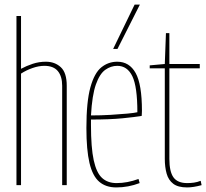

<svg xmlns="http://www.w3.org/2000/svg" viewBox="-20 -810 902 840"><path d="M52 0V-740H72V-509Q96 -522 123.5 -531Q151 -540 181 -540Q220 -540 246 -516Q272 -492 272 -435V0H252V-435Q252 -476 233 -499Q214 -522 174 -522Q150 -522 122.5 -512.5Q95 -503 72 -488V0Z M489 10Q443 10 414 -15Q385 -40 371.5 -97Q358 -154 358 -250Q358 -365 375.5 -428Q393 -491 423.5 -515.5Q454 -540 493 -540Q546 -540 573.5 -490.5Q601 -441 601 -325Q601 -321 600.5 -313Q600 -305 600 -303Q572 -298 516 -292.5Q460 -287 378 -287Q378 -281 378 -275Q378 -269 378 -263Q378 -164 390 -109Q402 -54 426.5 -31.5Q451 -9 490 -9Q537 -9 586 -27L591 -9Q541 10 489 10ZM378 -305Q422 -305 464 -307.5Q506 -310 537.5 -313Q569 -316 581 -319Q581 -431 559 -476.5Q537 -522 493 -522Q465 -522 440.5 -504.5Q416 -487 399.5 -440.5Q383 -394 378 -305ZM475 -596 569 -790H592L494 -596Z M799 10Q759 10 738 -6Q717 -22 709 -50.5Q701 -79 701 -115V-511H635V-524L701 -530L706 -665H721V-530H854V-511H721V-115Q721 -59 739 -34Q757 -9 799 -9Q814 -9 828.5 -11Q843 -13 858 -19L862 0Q844 5 828 7.5Q812 10 799 10Z"/></svg>

Font: Georama Condensed Thin
Style: Regular
Weight: 100
Width: 3
Designer: Jean-Baptiste Levee
Foundry: Production Type
Version: Version 1.000